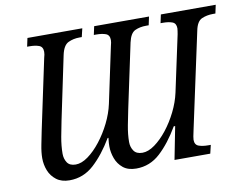

<svg xmlns="http://www.w3.org/2000/svg" viewBox="-78 -823 1206 941"><g transform="rotate(-10 525.0 -352.5)"><path d="M196 9Q156 9 130.5 -10.5Q105 -30 93.5 -59.5Q82 -89 82 -121Q82 -150 89.5 -187.5Q97 -225 103 -255L177 -604Q182 -620 182 -633Q182 -658 163 -665Q144 -672 116 -672H104L113 -714H386L376 -672H364Q334 -672 308.5 -660Q283 -648 273 -600L207 -285Q200 -252 192 -208Q184 -164 184 -125Q184 -100 196.5 -81Q209 -62 239 -62Q268 -62 300.5 -85.5Q333 -109 363.5 -148Q394 -187 417 -233.5Q440 -280 450 -326L509 -604Q514 -622 514 -633Q514 -658 495.5 -665Q477 -672 448 -672H436L445 -714H718L709 -672H696Q665 -672 641 -661Q617 -650 607 -605L539 -285Q532 -252 523.5 -207.5Q515 -163 515 -125Q515 -100 528 -81Q541 -62 571 -62Q600 -62 632.5 -85.5Q665 -109 695 -147Q725 -185 748 -231.5Q771 -278 781 -324L841 -604Q842 -611 843.5 -619.5Q845 -628 845 -633Q845 -658 826.5 -665Q808 -672 780 -672H768L777 -714H1050L1041 -672H1029Q998 -672 973 -661Q948 -650 939 -605L837 -131Q832 -109 830 -97.5Q828 -86 828 -81Q828 -56 847 -49Q866 -42 895 -42H907L897 0H719L751 -163H744Q699 -86 647.5 -38.5Q596 9 528 9Q487 9 462.5 -11Q438 -31 427 -61Q416 -91 416 -121Q416 -128 416.5 -138Q417 -148 419 -163H415Q370 -87 317.5 -39Q265 9 196 9Z"/></g></svg>

Font: Noto Serif SemiCondensed
Style: Italic
Weight: 400
Width: 4
Italic angle: -12°
Designer: Monotype Design Team
Foundry: Monotype Imaging Inc.
Version: Version 2.013